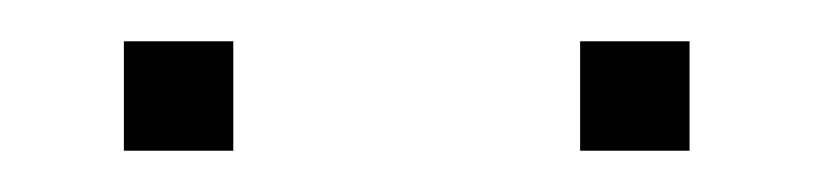

<svg xmlns="http://www.w3.org/2000/svg" viewBox="-20 -616 394 93"><path d="M40 -543V-596H93V-543ZM261 -543V-596H314V-543Z"/></svg>

Font: Julius Sans One
Style: Regular
Weight: 400
Designer: Luciano Vergara
Foundry: LatinoType
Version: Version 1.001